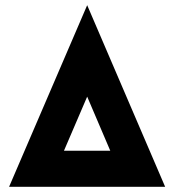

<svg xmlns="http://www.w3.org/2000/svg" viewBox="-20 -720 672 740"><path d="M616.5 0H15L316 -700ZM226.5 -139H405L316 -347.5Z"/></svg>

Font: Urbanist ExtraBold
Style: Regular
Weight: 800
Designer: Corey Hu
Foundry: Corey Hu
Version: Version 1.330; ttfautohint (v1.8.4.7-5d5b)